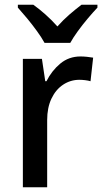

<svg xmlns="http://www.w3.org/2000/svg" viewBox="-20 -837 429 806"><path d="M318 -600Q331 -600 345 -598.5Q359 -597 371 -595L360 -496Q350 -499 337 -500.5Q324 -502 313 -502Q276 -502 245 -481.5Q214 -461 196 -423Q178 -385 178 -333V-51H76V-590H156L170 -496H175Q197 -540 233 -570Q269 -600 318 -600ZM167 -657Q155 -679 135.5 -706Q116 -733 94.5 -759Q73 -785 55 -805V-817H120Q144 -800 170.5 -776.5Q197 -753 221 -726Q246 -754 271.5 -776Q297 -798 322 -817H389V-805Q371 -786 349 -760Q327 -734 307 -706.5Q287 -679 275 -657Z"/></svg>

Font: Noto Sans Tamil UI SemiCondensed Medium
Style: Regular
Weight: 500
Width: 4
Designer: Jelle Bosma - Monotype Design Team
Foundry: Monotype Imaging Inc.
Version: Version 2.004; ttfautohint (v1.8.4.7-5d5b)